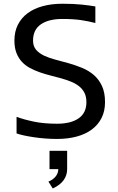

<svg xmlns="http://www.w3.org/2000/svg" viewBox="-20 -747 642 1047"><path d="M320.3 -726.6Q381.8 -726.6 425.8 -721.9Q469.7 -717.3 500 -711.9V-621.6Q480.5 -626.5 460.9 -630.6Q441.4 -634.8 420.2 -637.7Q398.9 -640.6 374.5 -642.1Q350.1 -643.6 320.3 -643.6Q244.6 -643.6 202.4 -614Q160.2 -584.5 160.2 -525.9Q160.2 -494.6 177 -475.3Q193.8 -456.1 221.4 -443.1Q249 -430.2 284.4 -421.1Q319.8 -412.1 356.4 -401.6Q393.1 -391.1 428.5 -376.5Q463.9 -361.8 491.5 -338.1Q519 -314.5 535.9 -278.6Q552.7 -242.7 552.7 -189.9Q552.7 -140.6 533.7 -103.3Q514.6 -65.9 480.2 -40.5Q445.8 -15.1 397.7 -2.2Q349.6 10.7 291 10.7Q260.3 10.7 228 8.3Q195.8 5.9 166 1.5Q136.2 -2.9 111.1 -8.3Q85.9 -13.7 70.3 -19.5V-109.9Q109.9 -95.2 164.8 -83.7Q219.7 -72.3 291 -72.3Q366.7 -72.3 408.9 -101.8Q451.2 -131.3 451.2 -189.9Q451.2 -220.2 440.2 -241.5Q429.2 -262.7 410.4 -277.3Q391.6 -292 366.5 -302Q341.3 -312 313 -320.1Q284.7 -328.1 254.9 -335.4Q225.1 -342.8 196.8 -352.8Q168.5 -362.8 143.3 -376.2Q118.2 -389.6 99.4 -409.9Q80.6 -430.2 69.6 -458.5Q58.6 -486.8 58.6 -525.9Q58.6 -574.7 77.6 -612.3Q96.7 -649.9 131.1 -675.3Q165.5 -700.7 213.6 -713.6Q261.7 -726.6 320.3 -726.6ZM250 175.3V75.2H346.2V175.3Q346.2 208 327.4 234.9Q308.6 261.7 267.6 280.8L244.1 243.2Q269 233.4 283.4 215.3Q297.9 197.3 297.9 175.3Z"/></svg>

Font: Arian AMU
Style: Regular
Weight: 400
Designer: Ruben Hakobyan (Tarumian)
Foundry: Ruben Hakobyan (Tarumian)
Version: Version 4.003